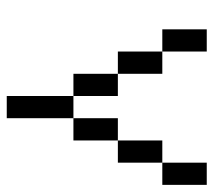

<svg xmlns="http://www.w3.org/2000/svg" viewBox="-51 -677 602 540"><g transform="rotate(90 250.0 -407.0)"><path d="M250 -312.5V-125H312.5V-312.5ZM250 -312.5Q250 -312.5 250 -437.5H187.5Q187.5 -437.5 187.5 -312.5ZM312.5 -312.5H375Q375 -312.5 375 -437.5H312.5Q312.5 -437.5 312.5 -312.5ZM187.5 -437.5Q187.5 -437.5 187.5 -562.5H125Q125 -562.5 125 -437.5ZM375 -437.5H437.5Q437.5 -437.5 437.5 -562.5H375Q375 -562.5 375 -437.5ZM125 -562.5Q125 -562.5 125 -687.5H62.5Q62.5 -687.5 62.5 -562.5ZM437.5 -562.5H500Q500 -562.5 500 -687.5H437.5Q437.5 -687.5 437.5 -562.5Z"/></g></svg>

Font: BFUnifontExMono
Style: Regular
Weight: 500
Version: Version 15.0.06